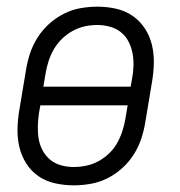

<svg xmlns="http://www.w3.org/2000/svg" viewBox="-20 -548 540 576"><path d="M201 8Q173 8 145.5 2Q118 -4 96 -19Q74 -34 59.5 -56.5Q45 -79 38.5 -105.5Q32 -132 32.5 -160.5Q33 -189 38 -218L58 -338Q62 -363 70 -387.5Q78 -412 92.5 -435Q107 -458 127.5 -476.5Q148 -495 172 -507Q196 -519 221.5 -523.5Q247 -528 272 -528Q300 -528 327.5 -522Q355 -516 377 -501Q399 -486 414 -463.5Q429 -441 435.5 -414.5Q442 -388 441.5 -359.5Q441 -331 436 -302L416 -182Q412 -157 404 -132.5Q396 -108 381.5 -85Q367 -62 346.5 -43.5Q326 -25 302 -13Q278 -1 252 3.5Q226 8 201 8ZM372 -288 376 -311Q380 -331 380.5 -350.5Q381 -370 377.5 -388.5Q374 -407 365.5 -423.5Q357 -440 342.5 -451.5Q328 -463 309.5 -468Q291 -473 272 -473Q253 -473 234.5 -469Q216 -465 198.5 -455.5Q181 -446 166.5 -432Q152 -418 142 -401Q132 -384 126 -365.5Q120 -347 117 -329L110 -288ZM201 -47Q220 -47 239 -51Q258 -55 275.5 -64.5Q293 -74 307.5 -88Q322 -102 331.5 -119Q341 -136 347 -154.5Q353 -173 356 -191L363 -232H101L97 -209Q94 -189 93.5 -169.5Q93 -150 96 -131.5Q99 -113 108 -96.5Q117 -80 131 -68.5Q145 -57 163.5 -52Q182 -47 201 -47Z"/></svg>

Font: Iosevka Light Oblique
Style: Regular
Weight: 300
Italic angle: -9°
Monospace: yes
Designer: Belleve Invis
Foundry: Belleve Invis
Version: Version 32.5.0; ttfautohint (v1.8.4)